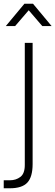

<svg xmlns="http://www.w3.org/2000/svg" viewBox="-30 -770 297 1030"><path d="M23 240H-10V197H24Q55.5 197 79.2 179.2Q103 161.5 103 115V-540H145V110Q145 179 116.8 209.5Q88.5 240 23 240ZM51 -630H1L101 -750H147L247 -630H197L124 -715Z"/></svg>

Font: Manrope Variable Light
Style: Regular
Weight: 200
Designer: Mikhail Sharanda
Foundry: Mikhail Sharanda
Version: Version 4.505